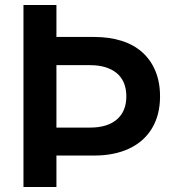

<svg xmlns="http://www.w3.org/2000/svg" viewBox="-20 -749 692 769"><path d="M172 -126V-238H341Q410 -238 448 -270.5Q486 -303 486 -363Q486 -394 476 -417.5Q466 -441 447 -456.5Q428 -472 401.5 -480Q375 -488 341 -488H172V-601H357Q418 -601 467 -585.5Q516 -570 550 -539.5Q584 -509 602.5 -464.5Q621 -420 621 -363Q621 -289 589 -235.5Q557 -182 497.5 -154Q438 -126 357 -126ZM74 0V-729H206V0Z"/></svg>

Font: Mona Sans ExtraLight SemiBold
Style: Regular
Weight: 600
Version: Version 2.000